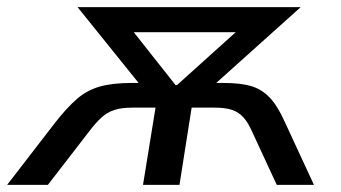

<svg xmlns="http://www.w3.org/2000/svg" viewBox="-49 -517 953 537"><path d="M-29 0 106 -175Q139 -217 167 -241Q195 -265 230.5 -275Q266 -285 319 -285H378L358 -261L168 -497H792L529 -261L516 -285H575Q623 -285 652.5 -276.5Q682 -268 704.5 -245Q727 -222 748 -175L829 0H725L656 -149Q645 -174 632 -188.5Q619 -203 600.5 -209.5Q582 -216 550 -216H487L453 0H351L386 -216H322Q291 -216 271 -209.5Q251 -203 235 -188.5Q219 -174 200 -149L85 0ZM442 -279H446L647 -460L644 -427H290L299 -460Z"/></svg>

Font: Nunito Sans 7pt Medium
Style: Italic
Weight: 500
Italic angle: -9°
Designer: Vernon Adams
Foundry: Vernon Adams
Version: Version 3.101;gftools[0.9.27]